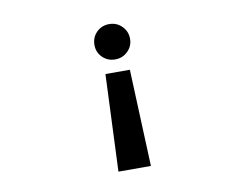

<svg xmlns="http://www.w3.org/2000/svg" viewBox="-77 -820 1204 929"><g transform="rotate(-10 525.0 -355.5)"><path d="M512.5 -711Q549 -711 574.5 -685.5Q600 -660 600 -623.5Q600 -588 574.5 -562.8Q549 -537.5 512.5 -537.5Q475.5 -537.5 450.2 -562.5Q425 -587.5 425 -623.5Q425 -660.5 450.2 -685.8Q475.5 -711 512.5 -711ZM573 -476 592.5 0H433L453 -476Z"/></g></svg>

Font: League Mono Extended SemiBold
Style: Regular
Weight: 600
Width: 9
Designer: Tyler Finck
Foundry: The League of Moveable Type / Tyler Finck
Version: Version 2.210